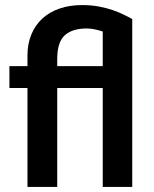

<svg xmlns="http://www.w3.org/2000/svg" viewBox="-20 -735 607 755"><path d="M384 0V-389H205V0H88V-389H17V-475H88V-517Q88 -563 103.5 -600Q119 -637 147 -662.5Q175 -688 214.5 -701.5Q254 -715 302 -715Q338 -715 368 -709.5Q398 -704 422.5 -695.5Q447 -687 466.5 -677.5Q486 -668 500 -660V0ZM205 -475H384V-611Q369 -616 353 -619.5Q337 -623 321 -623Q264 -623 234.5 -596Q205 -569 205 -503Z"/></svg>

Font: Mukta SemiBold
Style: Regular
Weight: 600
Designer: Girish Dalvi and Yashodeep Gholap
Foundry: Ek Type
Version: Version 2.538;PS 1.002;hotconv 16.6.51;makeotf.lib2.5.65220;